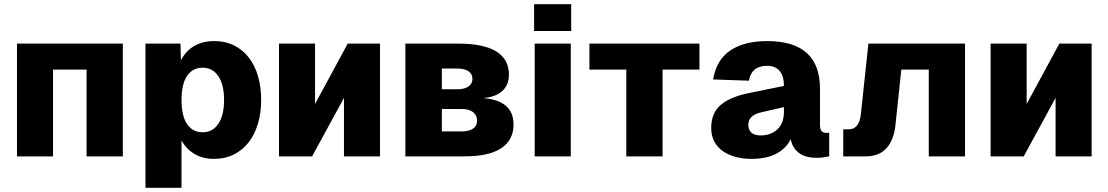

<svg xmlns="http://www.w3.org/2000/svg" viewBox="-20 -746 5288 916"><path d="M61 0V-538H566V0H393V-414H233V0Z M674 150V-538H841L843 -458Q866 -503 906.5 -526.5Q947 -550 1001 -550Q1056 -550 1098 -528.5Q1140 -507 1168.5 -469.5Q1197 -432 1211.5 -380.5Q1226 -329 1226 -269Q1226 -209 1211 -157.5Q1196 -106 1167.5 -68.5Q1139 -31 1096.5 -9.5Q1054 12 999 12Q949 12 909 -11Q869 -34 846 -76V150ZM947 -115Q995 -115 1022 -156Q1049 -197 1049 -269Q1049 -341 1022 -382Q995 -423 947 -423Q899 -423 872.5 -384Q846 -345 846 -269Q846 -193 872.5 -154Q899 -115 947 -115Z M1311 0V-538H1483V-250L1639 -538H1793V0H1621V-279L1469 0Z M1914 0V-538H2166Q2408 -538 2408 -389Q2408 -341 2376.5 -312Q2345 -283 2285 -278Q2430 -267 2430 -152Q2430 -78 2371.5 -39Q2313 0 2196 0ZM2088 -320H2162Q2196 -320 2215 -333.5Q2234 -347 2234 -370Q2234 -393 2215 -406Q2196 -419 2162 -419H2088ZM2088 -119H2183Q2218 -119 2237 -132.5Q2256 -146 2256 -170Q2256 -196 2237 -211Q2218 -226 2183 -226H2088Z M2531 0V-538H2703V0ZM2528 -598V-726H2705V-598Z M2968 0V-414H2792V-538H3317V-414H3141V0Z M3565 12Q3522 12 3487 2Q3452 -8 3426.5 -26.5Q3401 -45 3387 -72.5Q3373 -100 3373 -135Q3373 -207 3418.5 -245.5Q3464 -284 3553 -302L3720 -336Q3720 -384 3699 -408Q3678 -432 3640 -432Q3565 -432 3553 -361L3382 -367Q3398 -461 3464.5 -505.5Q3531 -550 3640 -550Q3892 -550 3892 -323V-153Q3892 -128 3900 -120Q3908 -112 3923 -112H3936V0Q3928 2 3910 4.5Q3892 7 3875 7Q3856 7 3836 3Q3816 -1 3799.5 -11Q3783 -21 3770.5 -38Q3758 -55 3752 -82Q3731 -38 3684 -13Q3637 12 3565 12ZM3609 -100Q3658 -100 3689 -129Q3720 -158 3720 -213V-235L3615 -211Q3550 -197 3550 -151Q3550 -127 3564.5 -113.5Q3579 -100 3609 -100Z M4003 0V-129H4029Q4079 -129 4087 -201L4123 -538H4584V0H4411V-414H4280L4252 -149Q4244 -76 4208.5 -38Q4173 0 4110 0Z M4706 0V-538H4878V-250L5034 -538H5188V0H5016V-279L4864 0Z"/></svg>

Font: Geist ExtBd
Style: Regular
Weight: 400
Designer: Basement.studio, Andrés Briganti, Mateo Zaragoza
Foundry: Basement.studio, Vercel, Andrés Briganti, Guido Ferreyra, Mateo Zaragoza
Version: Version 1.401